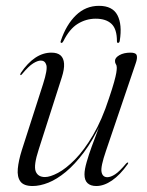

<svg xmlns="http://www.w3.org/2000/svg" viewBox="-20 -614 490 642"><path d="M408 -70.5Q409 -70 408.5 -68.2Q408 -66.5 407 -65Q381.5 -29 354.5 -10.5Q327.5 8 302 8Q283 8 272.8 -1.5Q262.5 -11 262.5 -31Q262.5 -47 269.8 -72.2Q277 -97.5 286.8 -124.2Q296.5 -151 305 -172.8Q313.5 -194.5 315 -204L317.5 -202.5Q290.5 -144.5 260.2 -104.2Q230 -64 200 -39.2Q170 -14.5 141.8 -3.2Q113.5 8 89 8Q59.5 8 48.2 -7.2Q37 -22.5 39.5 -49.8Q42 -77 53 -112L124 -333Q139.5 -381.5 135 -396.5Q130.5 -411.5 116.5 -411.5Q106 -411.5 91 -402.2Q76 -393 54 -366.5Q52 -364 50.8 -363.2Q49.5 -362.5 48.5 -363Q47.5 -364 47.8 -365.5Q48 -367 49.5 -370Q72 -403.5 97.8 -420.8Q123.5 -438 152 -438Q172 -438 182.5 -428.8Q193 -419.5 194.2 -401.2Q195.5 -383 186.5 -355L109.5 -114.5Q92 -61 99.2 -41.5Q106.5 -22 130.5 -22Q147.5 -22 174 -36Q200.5 -50 231 -81Q261.5 -112 291.2 -162.5Q321 -213 344.5 -285.5Q356 -319.5 361.5 -339.5Q367 -359.5 368.8 -370.2Q370.5 -381 370.5 -387.5Q370.5 -395 367.5 -399.2Q364.5 -403.5 364.5 -410.5Q364.5 -421 379.2 -429.5Q394 -438 416.5 -438Q434.5 -438 437.2 -428.8Q440 -419.5 433.5 -401.5L334.5 -110Q316 -56.5 319.5 -39Q323 -21.5 339 -21.5Q350 -21.5 364.8 -31Q379.5 -40.5 402 -67.5Q403.5 -69 405.2 -70Q407 -71 408 -70.5ZM300 -551.5Q268 -551.5 240.2 -534.5Q212.5 -517.5 192 -476.5Q189 -470.5 185.5 -470.5Q183.5 -470.5 182.8 -472.2Q182 -474 183.5 -478Q201.5 -531.5 234 -563Q266.5 -594.5 311 -594.5Q356.5 -594.5 372.8 -563Q389 -531.5 380.5 -478Q380 -474 378.2 -472.2Q376.5 -470.5 374.5 -470.5Q371 -470.5 371 -476.5Q371 -517 352.8 -534.2Q334.5 -551.5 300 -551.5Z"/></svg>

Font: Fraunces 120pt Light
Style: Italic
Weight: 300
Italic angle: -16°
Version: Version 1.000;[b76b70a41]